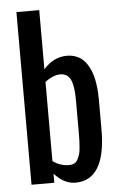

<svg xmlns="http://www.w3.org/2000/svg" viewBox="-56 -850 560 897"><g transform="rotate(-5 223.5 -401.0)"><path d="M55.7 0V-809.6H162.6V-532.2Q210 -585.9 272.5 -585.9Q297.4 -585.9 317.6 -577.4Q337.9 -568.8 351.1 -555.2Q364.3 -541.5 374.5 -522Q384.8 -502.4 390.1 -483.4Q395.5 -464.4 398.7 -441.9Q401.9 -419.4 402.8 -402.8Q403.8 -386.2 403.8 -368.7V-229Q403.8 8.3 260.7 8.3Q209 8.3 162.6 -42.5V0ZM162.6 -101.6Q197.8 -76.2 239.3 -76.2Q252.4 -76.2 262.5 -81.1Q272.5 -85.9 278.6 -97.2Q284.7 -108.4 288.6 -120.1Q292.5 -131.8 294.2 -151.6Q295.9 -171.4 296.4 -187.5Q296.9 -203.6 296.9 -228.5V-368.7Q296.9 -393.1 295.7 -410.6Q294.4 -428.2 290.8 -446.5Q287.1 -464.8 280.5 -476.3Q273.9 -487.8 262.5 -494.9Q251 -502 234.9 -502Q200.2 -502 162.6 -472.7Z"/></g></svg>

Font: Oswald Regular
Style: Regular
Weight: 400
Designer: Vernon Adams
Foundry: Vernon Adams
Version: 3.0; ttfautohint (v0.95) -l 8 -r 50 -G 200 -x 0 -w "G" -W -c